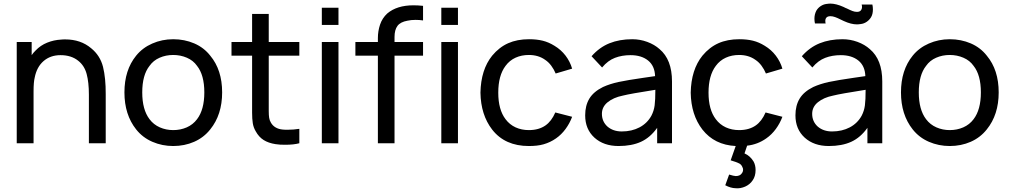

<svg xmlns="http://www.w3.org/2000/svg" viewBox="-20 -796 5612 1067"><path d="M567.5 -273V0H474V-270Q474 -338.5 461.5 -385Q449 -431.5 414.5 -458.5Q376 -489.5 316.5 -489.5Q260 -489.5 222 -456.5Q184.5 -424 173 -365.5Q166.5 -340 166.5 -288.5V0H73V-562.5H156V-489.5Q160 -496 165.5 -502.2Q171 -508.5 178 -515.5Q205 -544 242.2 -559Q279.5 -574 320 -576Q323.5 -576.5 329 -576.8Q334.5 -577 342.5 -577Q428.5 -577 486.5 -528Q536.5 -487.5 552.5 -424.5Q568 -361.5 567.5 -273Z M736.5 -77Q671.5 -159 671.5 -282.5Q671.5 -406.5 736.5 -486.5Q772 -530.5 826 -554Q880.5 -578 942.5 -578Q1005.5 -578 1059.5 -554.8Q1113.5 -531.5 1148.5 -486.5Q1214.5 -407.5 1214.5 -282.5Q1214.5 -158.5 1148.5 -77Q1112.5 -31.5 1059 -8Q1005.5 15.5 942.5 15.5Q881 15.5 826.8 -8Q772.5 -31.5 736.5 -77ZM1075 -430Q1054 -460 1018.5 -475.2Q983 -490.5 942.5 -490.5Q902 -490.5 867 -475.2Q832 -460 811 -430Q770.5 -379 770.5 -282.5Q770.5 -186.5 811 -133.5Q833.5 -103.5 868.2 -88.2Q903 -73 942.5 -73Q983 -73 1017.8 -88.2Q1052.5 -103.5 1075 -133.5Q1115.5 -186.5 1115.5 -282.5Q1115.5 -379 1075 -430Z M1473.5 -216.5V-179Q1473.5 -156 1475.8 -141.5Q1478 -127 1485 -115.5Q1494.5 -98 1511.5 -88Q1528.5 -78 1551 -76Q1555.5 -75.5 1562.8 -75.2Q1570 -75 1580 -75Q1595 -75 1610.8 -76.2Q1626.5 -77.5 1643.5 -80V0Q1612.5 8.5 1565.5 8.5Q1550 8.5 1536.5 7.8Q1523 7 1511 5Q1472 -1 1445.2 -17.8Q1418.5 -34.5 1401 -66.5Q1388.5 -87.5 1384.8 -111.5Q1381 -135.5 1381 -170V-212.5V-486.5H1266.5V-562.5H1381V-718.5H1473.5V-562.5H1643.5V-486.5H1473.5Z M1861 -753V-657.5H1768.5V-753ZM1861 -562.5V0H1768.5V-562.5Z M2172.5 -590.5V-562.5H2331V-486.5H2172.5V0H2080V-486.5H1955V-562.5H2080V-584.5Q2080 -623 2092 -659Q2104 -695 2132 -721Q2185.5 -766.5 2278 -766.5Q2304 -766.5 2331 -763.5V-682.5Q2310.5 -685.5 2289.5 -685.5Q2264.5 -685.5 2244.5 -681Q2205 -674 2188.8 -652Q2172.5 -630 2172.5 -590.5Z M2525 -753V-657.5H2432.5V-753ZM2525 -562.5V0H2432.5V-562.5Z M3068 -387.5Q3058.5 -410.5 3043.5 -430.8Q3028.5 -451 3009.5 -463.5Q2972 -490.5 2919 -490.5Q2878.5 -490.5 2845.2 -475.5Q2812 -460.5 2789.5 -430Q2749 -376.5 2749 -281Q2749 -186.5 2789.5 -133.5Q2812 -103.5 2845.2 -88.2Q2878.5 -73 2919 -73Q2974.5 -73 3011.5 -99Q3045 -122.5 3066 -171L3159.5 -147Q3146 -110.5 3123 -79.2Q3100 -48 3070 -27Q3053.5 -15.5 3036.5 -7.5Q3019.5 0.5 3001.2 5.8Q2983 11 2962.8 13.2Q2942.5 15.5 2919 15.5Q2786 15.5 2715 -76Q2652 -157.5 2650 -281Q2652.5 -409 2715 -486.5Q2754 -533.5 2804 -555.8Q2854 -578 2920 -578Q2962.5 -578 2996 -569.8Q3029.5 -561.5 3061.5 -541.5Q3097.5 -520 3122.8 -487Q3148 -454 3159.5 -414.5Z M3632 0V-85.5Q3593.5 -31.5 3542 -8Q3490.5 15.5 3417.5 15.5Q3335 15.5 3283.5 -31Q3232 -78 3232 -155Q3232 -209.5 3255.2 -248Q3278.5 -286.5 3331 -312.5Q3369.5 -330 3418 -340.5Q3443 -346 3477 -351.5Q3511 -357 3555 -363.5L3620.5 -373Q3618.5 -430 3581.5 -459.8Q3544.5 -489.5 3484 -489.5Q3436.5 -489.5 3397.2 -474.5Q3358 -459.5 3326 -421L3267.5 -483.5Q3311 -533 3366.8 -555.5Q3422.5 -578 3493.5 -578Q3537 -578 3577 -563.2Q3617 -548.5 3645.5 -523Q3714.5 -465 3714.5 -343.5V0ZM3622 -297Q3552 -286 3507 -278Q3462 -270 3440.5 -264.5Q3389 -254 3357 -228Q3325 -202 3325 -163.5Q3325 -120.5 3356 -92.5Q3387.5 -65.5 3435.5 -65.5Q3491 -65.5 3534 -88.2Q3577 -111 3600 -153Q3614 -180 3618 -210Q3620 -225.5 3621 -247Q3622 -268.5 3622 -297Z M4234.5 -171 4328 -147Q4314.5 -110.5 4291.5 -79.2Q4268.5 -48 4238.5 -27Q4190.5 7 4132 13.5L4117.5 56.5Q4148.5 70 4167.5 101Q4179 121.5 4179 149Q4179 183.5 4162.5 206.5Q4155 218 4144.2 226.8Q4133.5 235.5 4121 241Q4108.5 246.5 4094.8 249Q4081 251.5 4067.5 250Q4041 249.5 4010.5 233.5L4032 174Q4057.5 182 4068.5 182.5Q4093 182.5 4103 166.5Q4109.5 158 4109.5 147Q4109.5 139 4106 133.5Q4100.5 118.5 4087.5 112Q4080.5 108.5 4069 104.2Q4057.5 100 4040.5 95L4068.5 15.5Q3950.5 9.5 3883.5 -76Q3820.5 -157.5 3818.5 -281Q3821 -409 3883.5 -486.5Q3922.5 -533.5 3972.5 -555.8Q4022.5 -578 4088.5 -578Q4131 -578 4164.5 -569.8Q4198 -561.5 4230 -541.5Q4266 -520 4291.2 -487Q4316.5 -454 4328 -414.5L4236.5 -387.5Q4227 -410.5 4212 -430.8Q4197 -451 4178 -463.5Q4140.5 -490.5 4087.5 -490.5Q4047 -490.5 4013.8 -475.5Q3980.5 -460.5 3958 -430Q3917.5 -376.5 3917.5 -281Q3917.5 -186.5 3958 -133.5Q3980.5 -103.5 4013.8 -88.2Q4047 -73 4087.5 -73Q4143 -73 4180 -99Q4213.5 -122.5 4234.5 -171Z M4831 -743.5Q4831 -717 4820.5 -700Q4811 -684.5 4796 -674.5Q4781 -664.5 4764 -662.5Q4757 -661.5 4751.5 -661Q4746 -660.5 4742.5 -660.5Q4710 -660.5 4669.5 -679L4649.5 -688.5Q4635 -696 4621 -701Q4607 -706 4595.5 -706Q4580 -706 4573.2 -698.8Q4566.5 -691.5 4566.5 -680Q4566.5 -670 4568.5 -665.5H4509Q4506 -678 4506 -692.5Q4506 -716 4516.5 -736.5Q4525.5 -752 4540.8 -762Q4556 -772 4572.5 -774Q4579.5 -775 4585 -775.5Q4590.5 -776 4594.5 -776Q4626 -776 4667.5 -757.5Q4674 -754 4678.5 -752Q4683 -750 4686 -749Q4705 -739.5 4717.5 -734.8Q4730 -730 4742.5 -730Q4757 -730 4763.8 -738Q4770.5 -746 4770.5 -757.5Q4770.5 -763.5 4768.5 -771H4828Q4831 -758 4831 -743.5ZM4800.5 0V-85.5Q4762 -31.5 4710.5 -8Q4659 15.5 4586 15.5Q4503.5 15.5 4452 -31Q4400.5 -78 4400.5 -155Q4400.5 -209.5 4423.8 -248Q4447 -286.5 4499.5 -312.5Q4538 -330 4586.5 -340.5Q4611.5 -346 4645.5 -351.5Q4679.5 -357 4723.5 -363.5L4789 -373Q4787 -430 4750 -459.8Q4713 -489.5 4652.5 -489.5Q4605 -489.5 4565.8 -474.5Q4526.5 -459.5 4494.5 -421L4436 -483.5Q4479.5 -533 4535.2 -555.5Q4591 -578 4662 -578Q4705.5 -578 4745.5 -563.2Q4785.5 -548.5 4814 -523Q4883 -465 4883 -343.5V0ZM4790.5 -297Q4720.5 -286 4675.5 -278Q4630.5 -270 4609 -264.5Q4557.5 -254 4525.5 -228Q4493.5 -202 4493.5 -163.5Q4493.5 -120.5 4524.5 -92.5Q4556 -65.5 4604 -65.5Q4659.5 -65.5 4702.5 -88.2Q4745.5 -111 4768.5 -153Q4782.5 -180 4786.5 -210Q4788.5 -225.5 4789.5 -247Q4790.5 -268.5 4790.5 -297Z M5052 -77Q4987 -159 4987 -282.5Q4987 -406.5 5052 -486.5Q5087.5 -530.5 5141.5 -554Q5196 -578 5258 -578Q5321 -578 5375 -554.8Q5429 -531.5 5464 -486.5Q5530 -407.5 5530 -282.5Q5530 -158.5 5464 -77Q5428 -31.5 5374.5 -8Q5321 15.5 5258 15.5Q5196.5 15.5 5142.2 -8Q5088 -31.5 5052 -77ZM5390.5 -430Q5369.5 -460 5334 -475.2Q5298.5 -490.5 5258 -490.5Q5217.5 -490.5 5182.5 -475.2Q5147.5 -460 5126.5 -430Q5086 -379 5086 -282.5Q5086 -186.5 5126.5 -133.5Q5149 -103.5 5183.8 -88.2Q5218.5 -73 5258 -73Q5298.5 -73 5333.2 -88.2Q5368 -103.5 5390.5 -133.5Q5431 -186.5 5431 -282.5Q5431 -379 5390.5 -430Z"/></svg>

Font: Russisch Sans Medium
Style: Regular
Weight: 500
Width: 4
Designer: Michael Sharanda (font) & Cristiano Sobral (main changes)
Foundry: Michael Sharanda
Version: Version 2.00;September 8, 2020;FontCreator 13.0.0.2681 64-bi